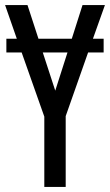

<svg xmlns="http://www.w3.org/2000/svg" viewBox="-20 -734 432 754"><path d="M345 -582H387V-528H326L238 -278V0H154V-276L65 -528H5V-582H46L0 -714H88L131 -582H262L304 -714H392ZM245 -528H148L197 -378Z"/></svg>

Font: Noto Sans UI Cond
Style: Regular
Weight: 400
Width: 3
Designer: Monotype Design Team
Foundry: Monotype Imaging Inc.
Version: Version 1.001